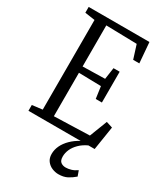

<svg xmlns="http://www.w3.org/2000/svg" viewBox="-238 -842 1027 1188"><g transform="rotate(30 275.5 -248.0)"><path d="M102 -50.5V-691L30.5 -701.5V-743H464.5L476.5 -597H432.5L402 -693.5L182 -698.5V-405L341 -408.5L353 -491.5H397V-271.5H353L341 -356.5L182 -360V-49.5L435 -57.5L483.5 -183L528.5 -168.5L502 0H29V-41.5ZM384.5 247.5Q362 247.5 339.2 238Q316.5 228.5 301.5 208.8Q286.5 189 286.5 159Q286.5 128.5 300.2 99.5Q314 70.5 340 44.8Q366 19 402.5 -0.5L425.5 -5L459.5 -1Q423.5 15.5 400 38.8Q376.5 62 365.2 87.5Q354 113 354 138.5Q354 167 368.2 178Q382.5 189 403.5 189Q421 189 441 183.2Q461 177.5 482.5 162.5L496 200.5Q472.5 221 447 234.2Q421.5 247.5 384.5 247.5Z"/></g></svg>

Font: Merriweather 24pt SemiCondensed Light
Style: Regular
Weight: 300
Width: 4
Designer: Eben Sorkin
Foundry: Eben Sorkin
Version: Version 2.100